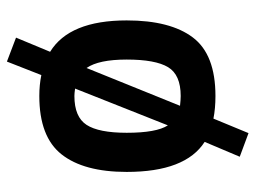

<svg xmlns="http://www.w3.org/2000/svg" viewBox="-114 -534 756 569"><g transform="rotate(-90 264.5 -249.0)"><path d="M265 -511Q298 -511 327 -505L367 -607L438 -580L396 -479Q489 -422 489 -252Q489 -123 438.5 -56Q388 11 265 11Q228 11 198 5L155 109L85 83L129 -21Q40 -78 40 -252Q40 -379 92 -445Q144 -511 265 -511ZM265 -92Q328 -92 350.5 -129.5Q373 -167 373 -252Q373 -335 348 -371L236 -94Q254 -92 265 -92ZM265 -407Q203 -407 179.5 -371Q156 -335 156 -252Q156 -164 178 -130L287 -405Q273 -407 265 -407Z"/></g></svg>

Font: TitilliumText22L Rg
Style: Bold
Weight: 700
Designer: Campivisivi
Foundry: Campivisivi
Version: 1.000